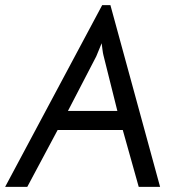

<svg xmlns="http://www.w3.org/2000/svg" viewBox="-44 -725 725 746"><path d="M353 -705H385L578 1H495L433 -220H180L62 1H-24ZM358 -510Q356 -517 354 -533Q352 -549 351 -557L330 -506L220 -294H412Z"/></svg>

Font: Bellota Text
Style: Bold Italic
Weight: 700
Italic angle: -7.5°
Designer: Kemie Guaida
Foundry: Kemie Guaida
Version: Version 4.001